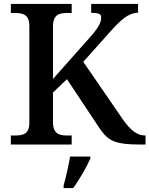

<svg xmlns="http://www.w3.org/2000/svg" viewBox="-20 -734 759 975"><path d="M35 0H344V-46H321C281 -46 249 -54 249 -115V-264L320 -332L480 -91C526 -22 554 0 694 0H719V-46H717C677 -46 644 -71 605 -126L403 -420L543 -577C594 -633 632 -669 681 -669V-714H443V-669C479 -669 494 -664 494 -645C494 -623 482 -595 439 -547L249 -333V-599C249 -660 281 -668 321 -668H344V-714H35V-668H57C96 -668 129 -660 129 -603V-110C129 -53 96 -46 57 -46H35ZM303 208V221H352C382 179 421 113 439 71V61H336C328 108 315 165 303 208Z"/></svg>

Font: Noto Naskh Arabic UI Medium
Style: Regular
Weight: 500
Designer: Monotype Design Team, David Williams, Mohamad Dakak and Nizar Qandah
Foundry: Monotype Imaging Inc.
Version: Version 2.014